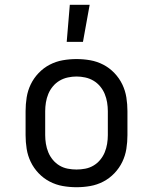

<svg xmlns="http://www.w3.org/2000/svg" viewBox="-20 -775 640 803"><path d="M300 8Q271 8 242.5 3Q214 -2 188 -15.5Q162 -29 141.5 -50.5Q121 -72 108.5 -98Q96 -124 91.5 -152.5Q87 -181 87 -210V-310Q87 -339 91.5 -367.5Q96 -396 108.5 -422Q121 -448 141.5 -469.5Q162 -491 188 -504.5Q214 -518 242.5 -523Q271 -528 300 -528Q329 -528 357.5 -523Q386 -518 412 -504.5Q438 -491 458.5 -469.5Q479 -448 491.5 -422Q504 -396 508.5 -367.5Q513 -339 513 -310V-210Q513 -181 508.5 -152.5Q504 -124 491.5 -98Q479 -72 458.5 -50.5Q438 -29 412 -15.5Q386 -2 357.5 3Q329 8 300 8ZM300 -66Q318 -66 336.5 -69.5Q355 -73 371 -82.5Q387 -92 399 -106.5Q411 -121 418 -138Q425 -155 428 -173.5Q431 -192 431 -210V-310Q431 -328 428 -346.5Q425 -365 418 -382Q411 -399 399 -413.5Q387 -428 371 -437.5Q355 -447 336.5 -451Q318 -455 300 -455Q282 -455 263.5 -451Q245 -447 229 -437.5Q213 -428 201 -413.5Q189 -399 182 -382Q175 -365 172 -346.5Q169 -328 169 -310V-210Q169 -192 172 -173.5Q175 -155 182 -138Q189 -121 201 -106.5Q213 -92 229 -82.5Q245 -73 263.5 -69.5Q282 -66 300 -66ZM259 -600 272 -755H355L327 -600Z"/></svg>

Font: Iosevka Plex Etoile
Style: Regular
Weight: 400
Designer: Belleve Invis
Foundry: Belleve Invis
Version: Version 25.1.1; ttfautohint (v1.8.4)